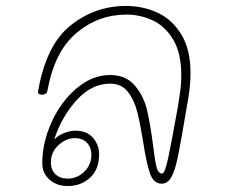

<svg xmlns="http://www.w3.org/2000/svg" viewBox="-20 -625 756 645"><path d="M620 -380Q620 -341 613 -298L592 -176Q581 -111 572.5 -76.5Q564 -42 552.5 -25Q541 -8 523 -8Q496 -8 484 -42Q472 -76 461 -148Q451 -210 441 -249.5Q431 -289 409.5 -316.5Q388 -344 350 -344Q287 -344 236.5 -287.5Q186 -231 162 -156Q175 -170 195.5 -178Q216 -186 233 -186Q272 -186 292.5 -162Q313 -138 313 -107Q313 -56 282.5 -28Q252 0 207 0Q171 0 146.5 -21.5Q122 -43 122 -77Q122 -145 153 -214Q184 -283 237 -328Q290 -373 350 -373Q403 -373 433 -337.5Q463 -302 474 -255Q485 -208 494 -138Q500 -88 505.5 -65Q511 -42 525 -42Q534 -42 545.5 -96.5Q557 -151 578 -269Q580 -285 582 -295Q589 -336 589 -373Q589 -446 562 -491.5Q535 -537 493 -556.5Q451 -576 405 -576Q310 -576 236.5 -514Q163 -452 139 -319Q138 -313 133 -310Q128 -307 121 -307Q106 -307 108 -319Q135 -474 217 -539.5Q299 -605 403 -605Q460 -605 509 -582.5Q558 -560 589 -509.5Q620 -459 620 -380ZM151 -80Q151 -54 166.5 -39.5Q182 -25 207 -25Q240 -25 263.5 -48.5Q287 -72 287 -105Q287 -130 272 -145.5Q257 -161 231 -161Q202 -161 176.5 -137.5Q151 -114 151 -80Z"/></svg>

Font: Mali ExtraLight
Style: Italic
Weight: 275
Italic angle: -10°
Version: Version 1.000; ttfautohint (v1.6)